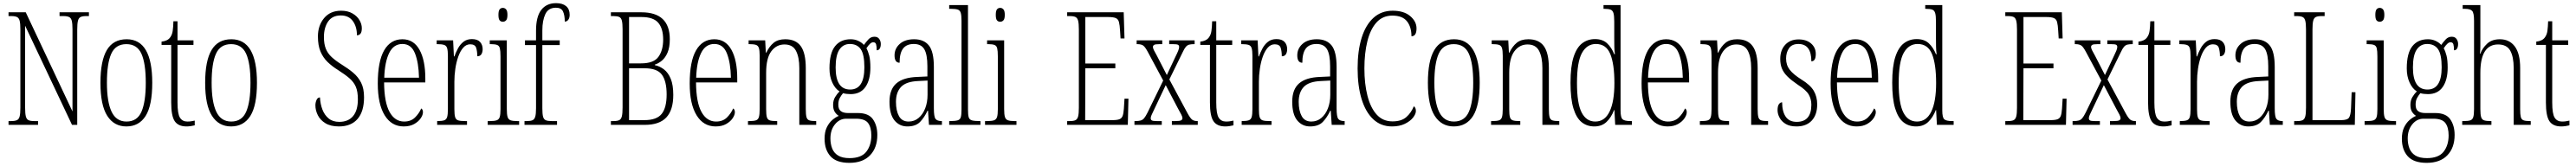

<svg xmlns="http://www.w3.org/2000/svg" viewBox="-20 -792 16308 1053"><path d="M34 0V-24H51Q75 -24 87.5 -30Q100 -36 104.5 -54Q109 -72 109 -109V-606Q109 -642 104.5 -660Q100 -678 87.5 -684Q75 -690 52 -690H34V-714H143L439 -85V-606Q439 -642 434.5 -660Q430 -678 417.5 -684Q405 -690 382 -690H357V-714H543V-690H526Q502 -690 490 -684Q478 -678 473.5 -660Q469 -642 469 -605V0H436L139 -629V-109Q139 -72 143.5 -54Q148 -36 160 -30Q172 -24 196 -24H221V0Z M780 10Q702 10 659 -57.5Q616 -125 616 -267Q616 -406 656.5 -474.5Q697 -543 782 -543Q944 -543 944 -267Q944 -123 902 -56.5Q860 10 780 10ZM781 -21Q849 -21 876 -84Q903 -147 903 -267Q903 -390 875.5 -451Q848 -512 780 -512Q712 -512 684.5 -451Q657 -390 657 -267Q657 -146 686.5 -83.5Q716 -21 781 -21Z M1161 10Q1109 10 1086.5 -23Q1064 -56 1064 -142V-507H1003V-528Q1041 -532 1057 -554Q1070 -571 1073.5 -596Q1077 -621 1078 -657H1104V-536H1205V-507H1104V-141Q1104 -70 1119.5 -45.5Q1135 -21 1166 -21Q1179 -21 1189.5 -22.5Q1200 -24 1213 -27V3Q1201 6 1187.5 8Q1174 10 1161 10Z M1443 10Q1365 10 1322 -57.5Q1279 -125 1279 -267Q1279 -406 1319.5 -474.5Q1360 -543 1445 -543Q1607 -543 1607 -267Q1607 -123 1565 -56.5Q1523 10 1443 10ZM1444 -21Q1512 -21 1539 -84Q1566 -147 1566 -267Q1566 -390 1538.5 -451Q1511 -512 1443 -512Q1375 -512 1347.5 -451Q1320 -390 1320 -267Q1320 -146 1349.5 -83.5Q1379 -21 1444 -21Z M2126 10Q2074 10 2041 -10Q2008 -30 1992.5 -61Q1977 -92 1977 -124Q1977 -141 1984 -157.5Q1991 -174 2006 -174Q2008 -132 2021.5 -97Q2035 -62 2061 -40.5Q2087 -19 2128 -19Q2185 -19 2215.5 -55.5Q2246 -92 2246 -162Q2246 -211 2233 -241.5Q2220 -272 2192 -296Q2164 -320 2120 -348Q2083 -371 2054.5 -398.5Q2026 -426 2009.5 -464.5Q1993 -503 1993 -561Q1993 -630 2032 -677Q2071 -724 2140 -724Q2182 -724 2211.5 -707Q2241 -690 2256 -664.5Q2271 -639 2271 -613Q2271 -589 2262.5 -578.5Q2254 -568 2240 -568Q2240 -623 2214 -658.5Q2188 -694 2138 -694Q2084 -694 2057.5 -655.5Q2031 -617 2031 -557Q2031 -513 2043 -483Q2055 -453 2080.5 -429.5Q2106 -406 2146 -381Q2185 -357 2216.5 -330.5Q2248 -304 2266.5 -267.5Q2285 -231 2285 -175Q2285 -85 2244 -37.5Q2203 10 2126 10Z M2536 10Q2459 10 2415.5 -61Q2372 -132 2372 -262Q2372 -403 2412.5 -473Q2453 -543 2528 -543Q2599 -543 2636 -476.5Q2673 -410 2673 -294V-269H2412Q2413 -143 2446.5 -82Q2480 -21 2539 -21Q2582 -21 2608 -47Q2634 -73 2647 -104Q2651 -102 2654.5 -96.5Q2658 -91 2658 -80Q2658 -63 2644 -42Q2630 -21 2603 -5.5Q2576 10 2536 10ZM2633 -299Q2631 -394 2607.5 -453.5Q2584 -513 2528 -513Q2472 -513 2444 -455.5Q2416 -398 2413 -299Z M2748 0V-24H2750Q2777 -24 2791.5 -28.5Q2806 -33 2811 -49Q2816 -65 2816 -100V-437Q2816 -471 2811 -487Q2806 -503 2791 -507.5Q2776 -512 2748 -512H2745V-536H2849L2854 -434H2857Q2866 -459 2879.5 -484.5Q2893 -510 2914.5 -527Q2936 -544 2968 -544Q3003 -544 3019.5 -526Q3036 -508 3036 -480Q3036 -461 3028 -448Q3020 -435 3002 -435Q3002 -466 2995 -488.5Q2988 -511 2957 -511Q2932 -511 2913 -489.5Q2894 -468 2881.5 -432.5Q2869 -397 2863 -355.5Q2857 -314 2857 -274V-99Q2857 -64 2862 -48.5Q2867 -33 2881 -28.5Q2895 -24 2924 -24H2937V0Z M3164 -654Q3151 -654 3143.5 -663Q3136 -672 3136 -698Q3136 -723 3143.5 -732.5Q3151 -742 3164 -742Q3176 -742 3184.5 -732.5Q3193 -723 3193 -698Q3193 -672 3184.5 -663Q3176 -654 3164 -654ZM3068 0V-24H3083Q3111 -24 3125 -29Q3139 -34 3144 -49.5Q3149 -65 3149 -99V-434Q3149 -469 3145 -485.5Q3141 -502 3127.5 -507Q3114 -512 3088 -512H3081V-536H3189V-100Q3189 -66 3194 -50Q3199 -34 3213 -29Q3227 -24 3254 -24H3267V0Z M3301 0V-24H3316Q3340 -24 3352 -29.5Q3364 -35 3369 -52Q3374 -69 3374 -105V-506H3304V-536H3374V-598Q3374 -686 3407 -729Q3440 -772 3501 -772Q3542 -772 3564.5 -753Q3587 -734 3587 -698Q3587 -679 3578.5 -667Q3570 -655 3556 -655Q3556 -695 3545 -719Q3534 -743 3500 -743Q3452 -743 3433 -702.5Q3414 -662 3414 -599V-536H3524V-506H3414V-105Q3414 -69 3418.5 -52Q3423 -35 3435.5 -29.5Q3448 -24 3472 -24H3507V0Z M3848 0V-24H3865Q3889 -24 3901 -30Q3913 -36 3917.5 -54.5Q3922 -73 3922 -110V-607Q3922 -643 3917.5 -661Q3913 -679 3900.5 -684.5Q3888 -690 3865 -690H3848V-714H4041Q4221 -714 4221 -543Q4221 -492 4207 -459Q4193 -426 4171 -407.5Q4149 -389 4126 -382V-379Q4158 -372 4184.5 -351.5Q4211 -331 4227 -292Q4243 -253 4243 -190Q4243 -94 4199 -47Q4155 0 4063 0ZM4039 -390Q4119 -390 4149 -431.5Q4179 -473 4179 -541Q4179 -611 4148 -647.5Q4117 -684 4042 -684H3963V-390ZM4060 -30Q4138 -30 4169.5 -69.5Q4201 -109 4201 -193Q4201 -276 4171.5 -317.5Q4142 -359 4061 -359H3963V-30Z M4511 10Q4434 10 4390.5 -61Q4347 -132 4347 -262Q4347 -403 4387.5 -473Q4428 -543 4503 -543Q4574 -543 4611 -476.5Q4648 -410 4648 -294V-269H4387Q4388 -143 4421.5 -82Q4455 -21 4514 -21Q4557 -21 4583 -47Q4609 -73 4622 -104Q4626 -102 4629.5 -96.5Q4633 -91 4633 -80Q4633 -63 4619 -42Q4605 -21 4578 -5.5Q4551 10 4511 10ZM4608 -299Q4606 -394 4582.5 -453.5Q4559 -513 4503 -513Q4447 -513 4419 -455.5Q4391 -398 4388 -299Z M4716 0V-24H4724Q4752 -24 4766 -28.5Q4780 -33 4785 -49Q4790 -65 4790 -100V-438Q4790 -472 4785 -487.5Q4780 -503 4766 -507.5Q4752 -512 4725 -512H4720V-536H4825L4829 -458H4832Q4851 -498 4878.5 -520.5Q4906 -543 4952 -543Q5019 -543 5050.5 -499Q5082 -455 5082 -360V-100Q5082 -65 5086.5 -49Q5091 -33 5104.5 -28.5Q5118 -24 5144 -24H5148V0H5041V-360Q5041 -429 5020 -469.5Q4999 -510 4947 -510Q4896 -510 4863.5 -466.5Q4831 -423 4831 -330V-99Q4831 -65 4835.5 -49Q4840 -33 4854 -28.5Q4868 -24 4895 -24H4901V0Z M5358 241Q5276 241 5238.5 199.5Q5201 158 5201 88Q5201 45 5215 16Q5229 -13 5250 -31Q5271 -49 5291 -57Q5277 -65 5266 -81.5Q5255 -98 5255 -127Q5255 -155 5267.5 -176Q5280 -197 5296 -212Q5268 -229 5250 -268Q5232 -307 5232 -358Q5232 -454 5267 -498.5Q5302 -543 5366 -543Q5393 -543 5415 -532.5Q5437 -522 5450 -507Q5463 -525 5478.5 -542Q5494 -559 5517 -559Q5537 -559 5547 -545Q5557 -531 5557 -513Q5557 -495 5550.5 -484Q5544 -473 5531 -473Q5531 -499 5527 -511.5Q5523 -524 5509 -524Q5500 -524 5490 -515.5Q5480 -507 5466 -486Q5477 -466 5484 -438Q5491 -410 5491 -363Q5491 -285 5459.5 -240Q5428 -195 5366 -195Q5355 -195 5341 -196.5Q5327 -198 5318 -201Q5307 -188 5297.5 -171Q5288 -154 5288 -128Q5288 -99 5304 -87Q5320 -75 5349 -75H5412Q5480 -75 5507.5 -35Q5535 5 5535 64Q5535 145 5489 193Q5443 241 5358 241ZM5363 -224Q5453 -224 5453 -365Q5453 -447 5430 -480Q5407 -513 5361 -513Q5319 -513 5295 -477.5Q5271 -442 5271 -364Q5271 -224 5363 -224ZM5359 211Q5434 211 5465.5 170Q5497 129 5497 67Q5497 16 5476.5 -11.5Q5456 -39 5400 -39H5338Q5296 -39 5267 -3.5Q5238 32 5238 86Q5238 121 5249 149.5Q5260 178 5286.5 194.5Q5313 211 5359 211Z M5725 10Q5675 10 5643.5 -28.5Q5612 -67 5612 -147Q5612 -225 5655.5 -263Q5699 -301 5789 -304L5852 -307V-371Q5852 -446 5832.5 -479.5Q5813 -513 5766 -513Q5720 -513 5698 -484Q5676 -455 5676 -394Q5644 -394 5644 -441Q5644 -484 5677 -513.5Q5710 -543 5768 -543Q5830 -543 5861.5 -503.5Q5893 -464 5893 -367V-105Q5893 -52 5903.5 -38Q5914 -24 5942 -24H5944V0H5862L5856 -90H5853Q5833 -47 5805.5 -18.5Q5778 10 5725 10ZM5733 -21Q5769 -21 5796 -43.5Q5823 -66 5838 -104.5Q5853 -143 5853 -191V-281L5794 -278Q5718 -275 5685.5 -241Q5653 -207 5653 -146Q5653 -90 5672 -55.5Q5691 -21 5733 -21Z M5990 0V-24H5994Q6027 -24 6043 -28.5Q6059 -33 6063.5 -48.5Q6068 -64 6068 -98V-660Q6068 -695 6063 -711Q6058 -727 6043.5 -731.5Q6029 -736 6002 -736H5990V-760H6109V-98Q6109 -64 6113.5 -48.5Q6118 -33 6134 -28.5Q6150 -24 6183 -24H6188V0Z M6313 -654Q6300 -654 6292.5 -663Q6285 -672 6285 -698Q6285 -723 6292.5 -732.5Q6300 -742 6313 -742Q6325 -742 6333.5 -732.5Q6342 -723 6342 -698Q6342 -672 6333.5 -663Q6325 -654 6313 -654ZM6217 0V-24H6232Q6260 -24 6274 -29Q6288 -34 6293 -49.5Q6298 -65 6298 -99V-434Q6298 -469 6294 -485.5Q6290 -502 6276.5 -507Q6263 -512 6237 -512H6230V-536H6338V-100Q6338 -66 6343 -50Q6348 -34 6362 -29Q6376 -24 6403 -24H6416V0Z M6737 0V-24H6754Q6778 -24 6790 -30Q6802 -36 6806.5 -54Q6811 -72 6811 -108V-605Q6811 -642 6806.5 -660Q6802 -678 6790 -684Q6778 -690 6754 -690H6737V-714H7095L7100 -548H7075L7072 -596Q7070 -633 7065 -652Q7060 -671 7044.5 -677.5Q7029 -684 6997 -684H6852V-389H7042V-359H6852L6851 -30H7023Q7054 -30 7068.5 -36Q7083 -42 7088.5 -57.5Q7094 -73 7096 -102L7100 -166H7125L7121 0Z M7163 0V-24H7169Q7189 -24 7202 -27.5Q7215 -31 7224.5 -42.5Q7234 -54 7246 -78L7345 -281L7248 -462Q7231 -494 7218.5 -503Q7206 -512 7181 -512H7177V-536H7339V-512H7322Q7294 -512 7287 -507Q7280 -502 7280 -494Q7280 -486 7287 -472Q7294 -458 7306 -437L7368 -316L7423 -433Q7434 -455 7440 -470Q7446 -485 7446 -494Q7446 -504 7439 -508Q7432 -512 7405 -512H7383V-536H7544V-512H7542Q7522 -512 7510 -509Q7498 -506 7488.5 -495Q7479 -484 7468 -460L7384 -288L7499 -74Q7517 -41 7529 -32.5Q7541 -24 7561 -24H7564V0H7400V-24H7423Q7451 -24 7459 -29Q7467 -34 7467 -42Q7467 -51 7459.5 -65.5Q7452 -80 7438 -105L7361 -252L7289 -100Q7279 -78 7272.5 -65Q7266 -52 7266 -42Q7266 -32 7273.5 -28Q7281 -24 7304 -24H7336V0Z M7738 10Q7686 10 7663.5 -23Q7641 -56 7641 -142V-507H7580V-528Q7618 -532 7634 -554Q7647 -571 7650.5 -596Q7654 -621 7655 -657H7681V-536H7782V-507H7681V-141Q7681 -70 7696.5 -45.5Q7712 -21 7743 -21Q7756 -21 7766.5 -22.5Q7777 -24 7790 -27V3Q7778 6 7764.5 8Q7751 10 7738 10Z M7842 0V-24H7844Q7871 -24 7885.5 -28.5Q7900 -33 7905 -49Q7910 -65 7910 -100V-437Q7910 -471 7905 -487Q7900 -503 7885 -507.5Q7870 -512 7842 -512H7839V-536H7943L7948 -434H7951Q7960 -459 7973.5 -484.5Q7987 -510 8008.5 -527Q8030 -544 8062 -544Q8097 -544 8113.5 -526Q8130 -508 8130 -480Q8130 -461 8122 -448Q8114 -435 8096 -435Q8096 -466 8089 -488.5Q8082 -511 8051 -511Q8026 -511 8007 -489.5Q7988 -468 7975.5 -432.5Q7963 -397 7957 -355.5Q7951 -314 7951 -274V-99Q7951 -64 7956 -48.5Q7961 -33 7975 -28.5Q7989 -24 8018 -24H8031V0Z M8275 10Q8225 10 8193.5 -28.5Q8162 -67 8162 -147Q8162 -225 8205.5 -263Q8249 -301 8339 -304L8402 -307V-371Q8402 -446 8382.5 -479.5Q8363 -513 8316 -513Q8270 -513 8248 -484Q8226 -455 8226 -394Q8194 -394 8194 -441Q8194 -484 8227 -513.5Q8260 -543 8318 -543Q8380 -543 8411.5 -503.5Q8443 -464 8443 -367V-105Q8443 -52 8453.5 -38Q8464 -24 8492 -24H8494V0H8412L8406 -90H8403Q8383 -47 8355.5 -18.5Q8328 10 8275 10ZM8283 -21Q8319 -21 8346 -43.5Q8373 -66 8388 -104.5Q8403 -143 8403 -191V-281L8344 -278Q8268 -275 8235.5 -241Q8203 -207 8203 -146Q8203 -90 8222 -55.5Q8241 -21 8283 -21Z M8794 10Q8723 10 8674.5 -36Q8626 -82 8601 -164.5Q8576 -247 8576 -358Q8576 -470 8601.5 -552Q8627 -634 8676.5 -679Q8726 -724 8798 -724Q8869 -724 8909 -690Q8949 -656 8949 -612Q8949 -562 8917 -562Q8917 -621 8888.5 -657Q8860 -693 8796 -693Q8735 -693 8696 -650Q8657 -607 8638 -531Q8619 -455 8619 -358Q8619 -260 8638.5 -184Q8658 -108 8697 -65Q8736 -22 8797 -22Q8853 -22 8884 -49Q8915 -76 8932 -118Q8945 -109 8945 -88Q8945 -69 8927 -46Q8909 -23 8875 -6.5Q8841 10 8794 10Z M9185 10Q9107 10 9064 -57.5Q9021 -125 9021 -267Q9021 -406 9061.5 -474.5Q9102 -543 9187 -543Q9349 -543 9349 -267Q9349 -123 9307 -56.5Q9265 10 9185 10ZM9186 -21Q9254 -21 9281 -84Q9308 -147 9308 -267Q9308 -390 9280.5 -451Q9253 -512 9185 -512Q9117 -512 9089.5 -451Q9062 -390 9062 -267Q9062 -146 9091.5 -83.5Q9121 -21 9186 -21Z M9421 0V-24H9429Q9457 -24 9471 -28.5Q9485 -33 9490 -49Q9495 -65 9495 -100V-438Q9495 -472 9490 -487.5Q9485 -503 9471 -507.5Q9457 -512 9430 -512H9425V-536H9530L9534 -458H9537Q9556 -498 9583.5 -520.5Q9611 -543 9657 -543Q9724 -543 9755.5 -499Q9787 -455 9787 -360V-100Q9787 -65 9791.5 -49Q9796 -33 9809.5 -28.5Q9823 -24 9849 -24H9853V0H9746V-360Q9746 -429 9725 -469.5Q9704 -510 9652 -510Q9601 -510 9568.5 -466.5Q9536 -423 9536 -330V-99Q9536 -65 9540.5 -49Q9545 -33 9559 -28.5Q9573 -24 9600 -24H9606V0Z M10075 10Q10028 10 9994.5 -17Q9961 -44 9942.5 -104.5Q9924 -165 9924 -267Q9924 -370 9943.5 -430.5Q9963 -491 9998 -517.5Q10033 -544 10079 -544Q10127 -544 10155.5 -517.5Q10184 -491 10201 -448H10205Q10202 -471 10201.5 -496Q10201 -521 10201 -548V-655Q10201 -692 10196 -709Q10191 -726 10177.5 -731Q10164 -736 10138 -736H10133V-760H10241V-91Q10241 -47 10253.5 -35.5Q10266 -24 10304 -24H10313V0H10207L10202 -94H10200Q10182 -47 10152 -18.5Q10122 10 10075 10ZM10081 -21Q10141 -21 10171.5 -84.5Q10202 -148 10202 -265Q10202 -385 10176 -449Q10150 -513 10085 -513Q10028 -513 9996.5 -456Q9965 -399 9965 -265Q9965 -136 9994.5 -78.5Q10024 -21 10081 -21Z M10538 10Q10461 10 10417.5 -61Q10374 -132 10374 -262Q10374 -403 10414.5 -473Q10455 -543 10530 -543Q10601 -543 10638 -476.5Q10675 -410 10675 -294V-269H10414Q10415 -143 10448.5 -82Q10482 -21 10541 -21Q10584 -21 10610 -47Q10636 -73 10649 -104Q10653 -102 10656.5 -96.5Q10660 -91 10660 -80Q10660 -63 10646 -42Q10632 -21 10605 -5.5Q10578 10 10538 10ZM10635 -299Q10633 -394 10609.5 -453.5Q10586 -513 10530 -513Q10474 -513 10446 -455.5Q10418 -398 10415 -299Z M10743 0V-24H10751Q10779 -24 10793 -28.5Q10807 -33 10812 -49Q10817 -65 10817 -100V-438Q10817 -472 10812 -487.5Q10807 -503 10793 -507.5Q10779 -512 10752 -512H10747V-536H10852L10856 -458H10859Q10878 -498 10905.5 -520.5Q10933 -543 10979 -543Q11046 -543 11077.5 -499Q11109 -455 11109 -360V-100Q11109 -65 11113.5 -49Q11118 -33 11131.5 -28.5Q11145 -24 11171 -24H11175V0H11068V-360Q11068 -429 11047 -469.5Q11026 -510 10974 -510Q10923 -510 10890.5 -466.5Q10858 -423 10858 -330V-99Q10858 -65 10862.5 -49Q10867 -33 10881 -28.5Q10895 -24 10922 -24H10928V0Z M11355 10Q11313 10 11287 -5.5Q11261 -21 11248 -45Q11235 -69 11235 -93Q11235 -119 11243.5 -131Q11252 -143 11264 -143Q11264 -85 11286.5 -52Q11309 -19 11356 -19Q11449 -19 11449 -128Q11449 -163 11432.5 -192Q11416 -221 11364 -254Q11323 -282 11298.5 -306Q11274 -330 11263 -356.5Q11252 -383 11252 -418Q11252 -474 11283.5 -508Q11315 -542 11368 -542Q11418 -542 11447.5 -516Q11477 -490 11477 -450Q11477 -403 11449 -403Q11449 -513 11367 -513Q11326 -513 11307.5 -486Q11289 -459 11289 -421Q11289 -379 11312 -349.5Q11335 -320 11384 -289Q11443 -253 11464.5 -215.5Q11486 -178 11486 -130Q11486 -64 11451.5 -27Q11417 10 11355 10Z M11735 10Q11658 10 11614.5 -61Q11571 -132 11571 -262Q11571 -403 11611.5 -473Q11652 -543 11727 -543Q11798 -543 11835 -476.5Q11872 -410 11872 -294V-269H11611Q11612 -143 11645.5 -82Q11679 -21 11738 -21Q11781 -21 11807 -47Q11833 -73 11846 -104Q11850 -102 11853.5 -96.5Q11857 -91 11857 -80Q11857 -63 11843 -42Q11829 -21 11802 -5.5Q11775 10 11735 10ZM11832 -299Q11830 -394 11806.5 -453.5Q11783 -513 11727 -513Q11671 -513 11643 -455.5Q11615 -398 11612 -299Z M12112 10Q12065 10 12031.5 -17Q11998 -44 11979.5 -104.5Q11961 -165 11961 -267Q11961 -370 11980.5 -430.5Q12000 -491 12035 -517.5Q12070 -544 12116 -544Q12164 -544 12192.5 -517.5Q12221 -491 12238 -448H12242Q12239 -471 12238.5 -496Q12238 -521 12238 -548V-655Q12238 -692 12233 -709Q12228 -726 12214.5 -731Q12201 -736 12175 -736H12170V-760H12278V-91Q12278 -47 12290.5 -35.5Q12303 -24 12341 -24H12350V0H12244L12239 -94H12237Q12219 -47 12189 -18.5Q12159 10 12112 10ZM12118 -21Q12178 -21 12208.5 -84.5Q12239 -148 12239 -265Q12239 -385 12213 -449Q12187 -513 12122 -513Q12065 -513 12033.5 -456Q12002 -399 12002 -265Q12002 -136 12031.5 -78.5Q12061 -21 12118 -21Z M12677 0V-24H12694Q12718 -24 12730 -30Q12742 -36 12746.5 -54Q12751 -72 12751 -108V-605Q12751 -642 12746.5 -660Q12742 -678 12730 -684Q12718 -690 12694 -690H12677V-714H13035L13040 -548H13015L13012 -596Q13010 -633 13005 -652Q13000 -671 12984.5 -677.5Q12969 -684 12937 -684H12792V-389H12982V-359H12792L12791 -30H12963Q12994 -30 13008.5 -36Q13023 -42 13028.5 -57.5Q13034 -73 13036 -102L13040 -166H13065L13061 0Z M13103 0V-24H13109Q13129 -24 13142 -27.5Q13155 -31 13164.5 -42.5Q13174 -54 13186 -78L13285 -281L13188 -462Q13171 -494 13158.5 -503Q13146 -512 13121 -512H13117V-536H13279V-512H13262Q13234 -512 13227 -507Q13220 -502 13220 -494Q13220 -486 13227 -472Q13234 -458 13246 -437L13308 -316L13363 -433Q13374 -455 13380 -470Q13386 -485 13386 -494Q13386 -504 13379 -508Q13372 -512 13345 -512H13323V-536H13484V-512H13482Q13462 -512 13450 -509Q13438 -506 13428.5 -495Q13419 -484 13408 -460L13324 -288L13439 -74Q13457 -41 13469 -32.5Q13481 -24 13501 -24H13504V0H13340V-24H13363Q13391 -24 13399 -29Q13407 -34 13407 -42Q13407 -51 13399.5 -65.5Q13392 -80 13378 -105L13301 -252L13229 -100Q13219 -78 13212.5 -65Q13206 -52 13206 -42Q13206 -32 13213.5 -28Q13221 -24 13244 -24H13276V0Z M13678 10Q13626 10 13603.5 -23Q13581 -56 13581 -142V-507H13520V-528Q13558 -532 13574 -554Q13587 -571 13590.5 -596Q13594 -621 13595 -657H13621V-536H13722V-507H13621V-141Q13621 -70 13636.5 -45.5Q13652 -21 13683 -21Q13696 -21 13706.5 -22.5Q13717 -24 13730 -27V3Q13718 6 13704.5 8Q13691 10 13678 10Z M13782 0V-24H13784Q13811 -24 13825.5 -28.5Q13840 -33 13845 -49Q13850 -65 13850 -100V-437Q13850 -471 13845 -487Q13840 -503 13825 -507.5Q13810 -512 13782 -512H13779V-536H13883L13888 -434H13891Q13900 -459 13913.5 -484.5Q13927 -510 13948.5 -527Q13970 -544 14002 -544Q14037 -544 14053.5 -526Q14070 -508 14070 -480Q14070 -461 14062 -448Q14054 -435 14036 -435Q14036 -466 14029 -488.5Q14022 -511 13991 -511Q13966 -511 13947 -489.5Q13928 -468 13915.5 -432.5Q13903 -397 13897 -355.5Q13891 -314 13891 -274V-99Q13891 -64 13896 -48.5Q13901 -33 13915 -28.5Q13929 -24 13958 -24H13971V0Z M14215 10Q14165 10 14133.5 -28.5Q14102 -67 14102 -147Q14102 -225 14145.5 -263Q14189 -301 14279 -304L14342 -307V-371Q14342 -446 14322.5 -479.5Q14303 -513 14256 -513Q14210 -513 14188 -484Q14166 -455 14166 -394Q14134 -394 14134 -441Q14134 -484 14167 -513.5Q14200 -543 14258 -543Q14320 -543 14351.5 -503.5Q14383 -464 14383 -367V-105Q14383 -52 14393.5 -38Q14404 -24 14432 -24H14434V0H14352L14346 -90H14343Q14323 -47 14295.5 -18.5Q14268 10 14215 10ZM14223 -21Q14259 -21 14286 -43.5Q14313 -66 14328 -104.5Q14343 -143 14343 -191V-281L14284 -278Q14208 -275 14175.5 -241Q14143 -207 14143 -146Q14143 -90 14162 -55.5Q14181 -21 14223 -21Z M14506 0V-24H14525Q14548 -24 14560 -30Q14572 -36 14576.5 -54Q14581 -72 14581 -108V-605Q14581 -642 14576.5 -660Q14572 -678 14559.5 -684Q14547 -690 14524 -690H14506V-714H14699V-690H14679Q14655 -690 14643 -684Q14631 -678 14626.5 -660Q14622 -642 14622 -606V-30H14804Q14843 -30 14853.5 -46Q14864 -62 14866 -104L14870 -207H14894L14890 0Z M15048 -654Q15035 -654 15027.5 -663Q15020 -672 15020 -698Q15020 -723 15027.5 -732.5Q15035 -742 15048 -742Q15060 -742 15068.5 -732.5Q15077 -723 15077 -698Q15077 -672 15068.5 -663Q15060 -654 15048 -654ZM14952 0V-24H14967Q14995 -24 15009 -29Q15023 -34 15028 -49.5Q15033 -65 15033 -99V-434Q15033 -469 15029 -485.5Q15025 -502 15011.5 -507Q14998 -512 14972 -512H14965V-536H15073V-100Q15073 -66 15078 -50Q15083 -34 15097 -29Q15111 -24 15138 -24H15151V0Z M15345 241Q15263 241 15225.5 199.5Q15188 158 15188 88Q15188 45 15202 16Q15216 -13 15237 -31Q15258 -49 15278 -57Q15264 -65 15253 -81.5Q15242 -98 15242 -127Q15242 -155 15254.5 -176Q15267 -197 15283 -212Q15255 -229 15237 -268Q15219 -307 15219 -358Q15219 -454 15254 -498.5Q15289 -543 15353 -543Q15380 -543 15402 -532.5Q15424 -522 15437 -507Q15450 -525 15465.5 -542Q15481 -559 15504 -559Q15524 -559 15534 -545Q15544 -531 15544 -513Q15544 -495 15537.5 -484Q15531 -473 15518 -473Q15518 -499 15514 -511.5Q15510 -524 15496 -524Q15487 -524 15477 -515.5Q15467 -507 15453 -486Q15464 -466 15471 -438Q15478 -410 15478 -363Q15478 -285 15446.5 -240Q15415 -195 15353 -195Q15342 -195 15328 -196.5Q15314 -198 15305 -201Q15294 -188 15284.5 -171Q15275 -154 15275 -128Q15275 -99 15291 -87Q15307 -75 15336 -75H15399Q15467 -75 15494.5 -35Q15522 5 15522 64Q15522 145 15476 193Q15430 241 15345 241ZM15350 -224Q15440 -224 15440 -365Q15440 -447 15417 -480Q15394 -513 15348 -513Q15306 -513 15282 -477.5Q15258 -442 15258 -364Q15258 -224 15350 -224ZM15346 211Q15421 211 15452.5 170Q15484 129 15484 67Q15484 16 15463.5 -11.5Q15443 -39 15387 -39H15325Q15283 -39 15254 -3.5Q15225 32 15225 86Q15225 121 15236 149.5Q15247 178 15273.5 194.5Q15300 211 15346 211Z M15570 0V-24H15579Q15607 -24 15621 -28.5Q15635 -33 15640 -49Q15645 -65 15645 -100V-661Q15645 -710 15633 -723Q15621 -736 15587 -736H15573V-760H15685V-503Q15685 -490 15684.5 -477Q15684 -464 15682 -452H15685Q15698 -487 15728 -515Q15758 -543 15809 -543Q15869 -543 15903 -497.5Q15937 -452 15937 -361V-98Q15937 -66 15941 -50Q15945 -34 15958 -29Q15971 -24 15997 -24H16004V0H15896V-360Q15896 -432 15874 -471Q15852 -510 15797 -510Q15685 -510 15685 -330V-99Q15685 -65 15690 -49Q15695 -33 15709 -28.5Q15723 -24 15751 -24H15755V0Z M16197 10Q16145 10 16122.5 -23Q16100 -56 16100 -142V-507H16039V-528Q16077 -532 16093 -554Q16106 -571 16109.5 -596Q16113 -621 16114 -657H16140V-536H16241V-507H16140V-141Q16140 -70 16155.5 -45.5Q16171 -21 16202 -21Q16215 -21 16225.5 -22.5Q16236 -24 16249 -27V3Q16237 6 16223.5 8Q16210 10 16197 10Z"/></svg>

Font: Noto Serif Bengali ExtraCondensed ExtraLight
Style: Regular
Weight: 200
Width: 2
Designer: Juan Bruce, Universal Thirst, Indian Type Foundry and the Monotype Design Team.
Foundry: Monotype Imaging Inc.
Version: Version 2.003; ttfautohint (v1.8.4.7-5d5b)